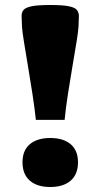

<svg xmlns="http://www.w3.org/2000/svg" viewBox="-20 -736 402 768"><path d="M295.5 -669.5 294 -629Q293 -611 286.2 -568.8Q279.5 -526.5 270 -471.8Q260.5 -417 251.8 -360.2Q243 -303.5 238.5 -256.5H123.5Q118.5 -303.5 109.8 -360.2Q101 -417 91.8 -471.8Q82.5 -526.5 75.8 -568.8Q69 -611 68 -629L66.5 -669.5Q65.5 -684.5 73.2 -695Q81 -705.5 105.8 -710.8Q130.5 -716 181 -716Q232 -716 256.5 -710.8Q281 -705.5 288.5 -695Q296 -684.5 295.5 -669.5ZM181 -184Q233.5 -184 262.8 -159Q292 -134 292 -87Q292 -39 262.8 -13.5Q233.5 12 181 12Q128.5 12 99.2 -13.5Q70 -39 70 -87Q70 -134 99.2 -159Q128.5 -184 181 -184Z"/></svg>

Font: Newsreader Caption
Style: Bold
Weight: 700
Designer: Hugues Gentile
Foundry: Production Type
Version: Version 1.001